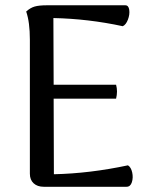

<svg xmlns="http://www.w3.org/2000/svg" viewBox="-20 -714 580 734"><path d="M469.2 -82Q481 -74.7 485.4 -54.7Q489.7 -34.7 484.1 -17.3Q478.5 0 463.9 0H147Q123 0 108.6 -13.2Q94.2 -26.4 94.2 -49.8V-562Q94.2 -629.4 80.1 -669.9Q95.7 -684.1 112.5 -689Q129.4 -693.8 159.2 -693.8H459Q471.7 -693.8 474.1 -676.3Q476.6 -658.7 469 -638.9Q461.4 -619.1 449.2 -613.8Q318.4 -642.1 184.1 -645L185.1 -390.1H423.8Q430.7 -364.7 423.8 -336.9H185.1L186 -47.9Q322.8 -50.8 469.2 -82Z"/></svg>

Font: Arima Madurai Medium
Style: Regular
Weight: 500
Designer: Joana Correia and Natanael Gama
Foundry: NDISCOVER
Version: Version 1.019;PS 001.019;hotconv 1.0.88;makeotf.lib2.5.64775